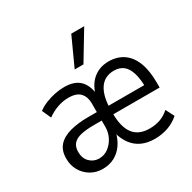

<svg xmlns="http://www.w3.org/2000/svg" viewBox="-164 -905 1082 1080"><g transform="rotate(-30 377.5 -365.0)"><path d="M205 9Q163 9 129 -11Q95 -31 75 -65.5Q55 -100 55 -144Q55 -197 83 -227.5Q111 -258 161.5 -271.5Q212 -285 278 -285H351V-230H285Q236 -230 201.5 -222.5Q167 -215 149.5 -196Q132 -177 132 -143Q132 -101 157 -76.5Q182 -52 217 -52Q250 -52 276.5 -71.5Q303 -91 319 -122Q335 -153 335 -190V-343Q335 -384 312 -409.5Q289 -435 236 -435Q201 -435 166 -423Q131 -411 97 -387L71 -445Q95 -463 124 -474.5Q153 -486 184 -492.5Q215 -499 246 -499Q310 -499 344 -467Q378 -435 385 -372H377Q396 -436 437 -467.5Q478 -499 533 -499Q590 -499 629.5 -471.5Q669 -444 689.5 -391Q710 -338 710 -260V-228H393V-283H658L642 -263Q642 -323 630 -362Q618 -401 594.5 -420Q571 -439 534 -439Q472 -439 440.5 -391Q409 -343 409 -252V-234Q409 -145 443 -100.5Q477 -56 547 -56Q586 -56 617.5 -67.5Q649 -79 675 -103L703 -48Q670 -19 629.5 -5Q589 9 544 9Q496 9 460 -7.5Q424 -24 400 -56Q376 -88 364 -134H371Q361 -91 338 -58.5Q315 -26 281.5 -8.5Q248 9 205 9ZM347 -555 431 -739H515L404 -555Z"/></g></svg>

Font: Nunito Sans 10pt Condensed
Style: Regular
Weight: 400
Width: 3
Designer: Vernon Adams
Foundry: Vernon Adams
Version: Version 3.101;gftools[0.9.27]